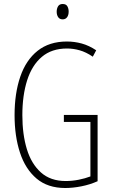

<svg xmlns="http://www.w3.org/2000/svg" viewBox="-20 -932 565 962"><path d="M300 -356H469V-24Q431 -7 388 1.5Q345 10 307 10Q219 10 163 -37.5Q107 -85 80 -167.5Q53 -250 53 -355Q53 -464 81.5 -547.5Q110 -631 168.5 -677.5Q227 -724 315 -724Q353 -724 389.5 -714Q426 -704 462 -680L445 -648Q411 -671 379 -680Q347 -689 316 -689Q239 -689 189.5 -647Q140 -605 116 -529.5Q92 -454 92 -355Q92 -259 114.5 -185Q137 -111 185 -68Q233 -25 309 -25Q342 -25 374.5 -31.5Q407 -38 433 -48V-321H300ZM294 -912Q311 -912 317.5 -900.5Q324 -889 324 -874Q324 -856 316 -845.5Q308 -835 294 -835Q279 -835 271.5 -846Q264 -857 264 -873Q264 -889 271 -900.5Q278 -912 294 -912Z"/></svg>

Font: Noto Sans Gujarati UI ExtraCondensed ExtraLight
Style: Regular
Weight: 200
Width: 2
Designer: Jelle Bosma - Monotype Design Team, Universal Thirst
Foundry: Monotype Imaging Inc.
Version: Version 2.106; ttfautohint (v1.8.4.7-5d5b)